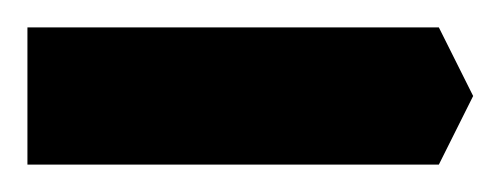

<svg xmlns="http://www.w3.org/2000/svg" viewBox="-20 -120 365 140"><path d="M0 0V-100H300L325 -50L300 0Z"/></svg>

Font: Marhey ExtraBold
Style: Regular
Weight: 800
Designer: Nur Syamsi & Bustanul Arifin
Foundry: Namelatype
Version: Version 1.000; ttfautohint (v1.8.4.7-5d5b)